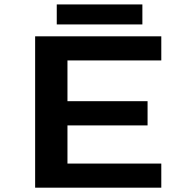

<svg xmlns="http://www.w3.org/2000/svg" viewBox="-20 -868 890 888"><path d="M242.5 -847.5H638.5V-755H242.5ZM726 -588.5H292V-400H662.5V-288H292V-111.5H726V0H142.5V-700H726Z"/></svg>

Font: League Mono Wide SemiBold
Style: Regular
Weight: 600
Width: 8
Designer: Tyler Finck
Foundry: The League of Moveable Type / Tyler Finck
Version: Version 2.210